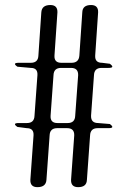

<svg xmlns="http://www.w3.org/2000/svg" viewBox="-20 -774 540 769"><path d="M198.2 -551.8Q196.3 -522.5 225.6 -522.5H266.6Q295.9 -522.5 297.9 -551.8L309.6 -724.6Q310.5 -753.9 344.7 -753.9Q374 -753.9 373 -724.6L361.3 -551.8Q359.4 -522.5 388.7 -522.5L419.9 -518.6Q442.4 -502 414.1 -502H386.7Q357.4 -502 356.4 -472.7L344.7 -310.5Q343.8 -281.2 373 -281.2L419.9 -277.3Q442.4 -260.7 414.1 -260.7H371.1Q341.8 -260.7 340.8 -231.4L328.1 -53.7Q327.1 -24.4 293 -24.4Q263.7 -24.4 264.6 -53.7L277.3 -231.4Q278.3 -260.7 249 -260.7H209Q179.7 -260.7 178.7 -231.4L166 -53.7Q164.1 -24.4 129.9 -24.4Q100.6 -24.4 101.6 -53.7L114.3 -231.4Q116.2 -260.7 86.9 -260.7L49.8 -265.6Q27.3 -281.2 55.7 -281.2H87.9Q117.2 -281.2 118.2 -310.5L129.9 -472.7Q131.8 -502 103.5 -502L49.8 -506.8Q27.3 -522.5 55.7 -522.5H103.5Q132.8 -522.5 133.8 -551.8L145.5 -724.6Q147.5 -753.9 181.6 -753.9Q210.9 -753.9 210 -724.6ZM224.6 -502Q195.3 -502 194.3 -472.7L182.6 -310.5Q180.7 -281.2 210 -281.2H251Q280.3 -281.2 281.2 -310.5L293 -472.7Q293.9 -502 264.6 -502Z"/></svg>

Font: B2 Hana
Style: Regular
Weight: 500
Version: 2020-08-05; (max)